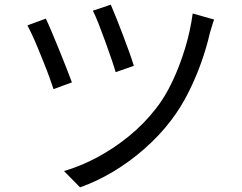

<svg xmlns="http://www.w3.org/2000/svg" viewBox="-20 -772 1040 825"><path d="M456 -752Q464 -734 478 -699Q492 -664 507.5 -623.5Q523 -583 536 -546.5Q549 -510 555 -489L477 -462Q471 -483 458.5 -519.5Q446 -556 431.5 -596Q417 -636 403 -671.5Q389 -707 379 -726ZM900 -688Q895 -675 890.5 -659Q886 -643 882 -631Q868 -569 844.5 -503Q821 -437 789 -373.5Q757 -310 716 -256Q665 -189 600.5 -132.5Q536 -76 465.5 -34Q395 8 324 33L255 -37Q327 -58 398 -96Q469 -134 533.5 -186.5Q598 -239 648 -303Q688 -353 720 -420.5Q752 -488 775 -563.5Q798 -639 808 -714ZM177 -692Q187 -671 202 -635.5Q217 -600 234 -558.5Q251 -517 265.5 -479.5Q280 -442 289 -418L210 -389Q204 -407 193.5 -436.5Q183 -466 169.5 -499.5Q156 -533 142.5 -566Q129 -599 117 -624.5Q105 -650 98 -663Z"/></svg>

Font: Noto Sans SC Thin
Style: Regular
Weight: 400
Version: Version 2.004-H2;hotconv 1.0.118;makeotfexe 2.5.65603